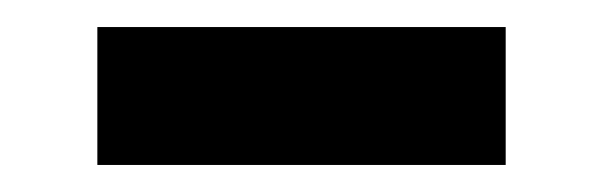

<svg xmlns="http://www.w3.org/2000/svg" viewBox="-20 -384 445 142"><path d="M52 -262V-364H354V-262Z"/></svg>

Font: FiraGO Medium
Style: Regular
Weight: 500
Designer: bBox Type
Foundry: bBox Type GmbH
Version: Version 1.001;PS 001.001;hotconv 1.0.88;makeotf.lib2.5.64775